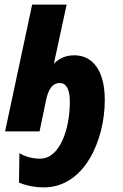

<svg xmlns="http://www.w3.org/2000/svg" viewBox="-20 -568 531 830"><path d="M170 242C344 242 433 40 433 -136C433 -264 380 -329 301 -329C259 -329 231 -311 213 -293L268 -548H119L2 0H151L180 -139C189 -179 205 -209 238 -209C266 -209 282 -184 282 -127C282 -15 241 118 153 118C126 118 91 111 64 94L62 221C93 235 133 242 170 242Z"/></svg>

Font: Noto Sans Display SemiCondensed Extra
Style: Italic
Weight: 800
Width: 4
Italic angle: -12°
Designer: Monotype Design Team
Foundry: Monotype Imaging Inc.
Version: Version 1.900